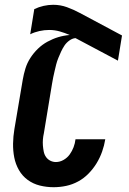

<svg xmlns="http://www.w3.org/2000/svg" viewBox="-20 -773 540 801"><path d="M204 8Q174 8 146 1Q118 -6 95.5 -22.5Q73 -39 59 -63.5Q45 -88 39.5 -116Q34 -144 34.5 -174Q35 -204 40 -234L75 -441Q79 -464 86 -487Q93 -510 106.5 -531Q120 -552 138 -569.5Q156 -587 178 -599Q200 -611 223 -618Q246 -625 271 -627Q250 -636 229 -642Q208 -648 185 -648Q165 -648 144.5 -643.5Q124 -639 106 -630L123 -735Q142 -744 162 -748.5Q182 -753 202 -753Q232 -753 259.5 -743Q287 -733 313 -719L489 -625L472 -520L295 -614Q282 -613 269.5 -604Q257 -595 249 -583Q241 -571 235 -558Q229 -545 223.5 -531.5Q218 -518 214.5 -504.5Q211 -491 208 -477.5Q205 -464 202 -450.5Q199 -437 197 -423L163 -217Q160 -204 159 -191Q158 -178 159 -165.5Q160 -153 162.5 -140.5Q165 -128 172 -118Q179 -108 190 -102.5Q201 -97 213 -97Q230 -97 245.5 -106Q261 -115 271 -129Q281 -143 287 -159Q293 -175 295 -192H419V-191Q415 -166 406 -140.5Q397 -115 383 -92Q369 -69 349.5 -49Q330 -29 306 -16Q282 -3 256 2.5Q230 8 204 8Z"/></svg>

Font: Iosevka Term Curly Extrabold
Style: Italic
Weight: 800
Italic angle: -9°
Designer: Belleve Invis
Foundry: Belleve Invis
Version: Version 32.3.0